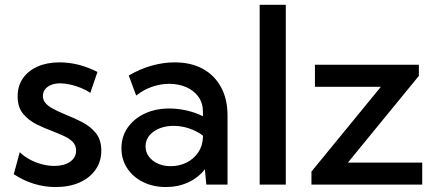

<svg xmlns="http://www.w3.org/2000/svg" viewBox="-20 -752 1774 782"><path d="M36.1 -42.5 60.5 -132.3Q77.1 -115.7 100.3 -103Q123.5 -90.3 149.7 -83.3Q175.8 -76.2 201.2 -76.2Q241.2 -76.2 265.6 -93.3Q290 -110.4 290 -138.7Q290 -159.7 276.6 -173.6Q263.2 -187.5 241 -197.8Q218.8 -208 193.4 -217.8Q160.6 -230 128.2 -246.1Q95.7 -262.2 73.7 -289.1Q51.8 -315.9 51.8 -359.9Q51.8 -401.9 73.2 -432.9Q94.7 -463.9 133.3 -481Q171.9 -498 222.2 -498Q300.3 -498 377 -459L347.7 -373.5Q332 -384.8 310.5 -393.6Q289.1 -402.3 266.6 -407.5Q244.1 -412.6 225.1 -412.6Q193.4 -412.6 174.1 -398.4Q154.8 -384.3 154.8 -360.4Q154.8 -345.7 164.1 -333.7Q173.3 -321.8 193.6 -310.3Q213.9 -298.8 248.5 -284.7Q281.7 -271.5 314.9 -254.4Q348.1 -237.3 370.4 -210Q392.6 -182.6 392.6 -138.2Q392.6 -94.2 369.1 -60.8Q345.7 -27.3 304 -8.8Q262.2 9.8 207 9.8Q115.7 9.8 36.1 -42.5Z M906.7 0H820.3L814.5 -62.5Q787.6 -28.3 746.6 -9.3Q705.6 9.8 655.8 9.8Q603.5 9.8 562.5 -10.7Q521.5 -31.2 498 -66.9Q474.6 -102.5 474.6 -147.9Q474.6 -195.8 500 -232.2Q525.4 -268.6 569.3 -289.3Q613.3 -310.1 669.4 -310.1Q704.6 -310.1 741 -301.8Q777.3 -293.5 806.6 -278.3V-296.4Q806.6 -332 788.3 -357.7Q770 -383.3 738.5 -397Q707 -410.6 668.9 -410.6Q635.3 -410.6 600.3 -398.9Q565.4 -387.2 534.7 -362.8L504.4 -444.3Q548.8 -470.7 596.9 -484.4Q645 -498 691.4 -498Q757.8 -498 805.9 -471.7Q854 -445.3 880.4 -396.7Q906.7 -348.1 906.7 -282.2ZM675.3 -75.2Q710 -75.2 739.3 -89.6Q768.6 -104 786.9 -130.6Q805.2 -157.2 806.6 -192.9V-199.7Q781.7 -218.3 750.7 -228.8Q719.7 -239.3 687.5 -239.3Q638.2 -239.3 605.5 -215.8Q572.8 -192.4 572.8 -155.8Q572.8 -132.8 586.2 -114.5Q599.6 -96.2 622.8 -85.7Q646 -75.2 675.3 -75.2Z M1144 0H1037.6V-732.4H1144Z M1699.7 0H1248.5V-53.2L1531.2 -398.4H1262.7V-488.3H1686V-442.9L1397 -89.8H1699.7Z"/></svg>

Font: Kumbh Sans Medium
Style: Regular
Weight: 500
Version: Version 1.005